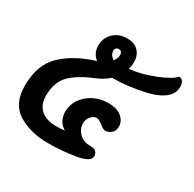

<svg xmlns="http://www.w3.org/2000/svg" viewBox="-139 -754 921 913"><g transform="rotate(30 321.5 -297.0)"><path d="M310 -607Q351 -607 372.5 -584Q394 -561 394 -526Q394 -513 392.5 -504Q391 -495 388 -485Q454 -492 523.5 -520Q593 -548 615 -573Q628 -573 635.5 -562Q643 -551 643 -534Q643 -506 628 -487Q598 -447 510.5 -428Q423 -409 352 -409H341Q315 -385 271 -366Q193 -335 152 -294Q111 -253 111 -179Q111 -128 141.5 -102Q172 -76 226 -76Q248 -76 272 -79Q248 -93 238 -114.5Q228 -136 228 -158Q228 -196 249.5 -227.5Q271 -259 307 -277.5Q343 -296 384 -296Q436 -296 460.5 -274Q485 -252 485 -225Q485 -198 469 -186Q453 -174 438 -174Q426 -174 408 -190Q400 -196 391 -201.5Q382 -207 373 -207Q357 -207 343 -190.5Q329 -174 329 -153Q329 -123 351.5 -99.5Q374 -76 415 -76Q436 -76 445 -66.5Q454 -57 454 -43Q454 -12 381.5 0.5Q309 13 231 13Q135 13 67.5 -28.5Q0 -70 0 -170Q0 -284 64.5 -346Q129 -408 239 -442Q207 -467 207 -509Q207 -551 236 -579Q265 -607 310 -607ZM300 -543Q292 -543 286.5 -538Q281 -533 281 -526Q281 -499 306 -485Q320 -504 320 -522Q320 -530 315.5 -536.5Q311 -543 300 -543Z"/></g></svg>

Font: Sriracha
Style: Regular
Weight: 400
Designer: Suppakit Chalermlarp
Version: Version 1.002g